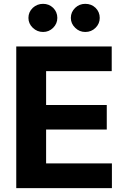

<svg xmlns="http://www.w3.org/2000/svg" viewBox="-20 -966 652 986"><path d="M63.5 0Q63.5 -181.6 63.5 -727.5Q185.5 -727.5 553.7 -727.5Q553.7 -695.3 553.7 -600.6Q468.8 -600.6 216.8 -600.6Q216.8 -557.6 216.8 -426.8Q294.9 -426.8 528.3 -426.8Q528.3 -395.5 528.3 -300.8Q450.2 -300.8 216.8 -300.8Q216.8 -256.8 216.8 -127Q301.8 -127 554.7 -127Q554.7 -94.7 554.7 0Q431.6 0 63.5 0ZM201.2 -801.8Q170.9 -801.8 148.4 -823.2Q126 -844.7 126 -874Q126 -904.3 148.4 -925.8Q170.9 -946.3 201.2 -946.3Q231.4 -946.3 252.9 -925.8Q274.4 -904.3 274.4 -874Q274.4 -844.7 252.9 -823.2Q231.4 -801.8 201.2 -801.8ZM418 -801.8Q387.7 -801.8 366.2 -823.2Q343.8 -844.7 343.8 -874Q343.8 -904.3 366.2 -925.8Q387.7 -946.3 418 -946.3Q449.2 -946.3 470.7 -925.8Q492.2 -904.3 492.2 -874Q492.2 -844.7 470.7 -823.2Q449.2 -801.8 418 -801.8Z"/></svg>

Font: DeepSea
Style: Bold
Weight: 700
Designer: Stem
Version: Version 3.019;git-0a5106e0b